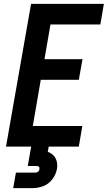

<svg xmlns="http://www.w3.org/2000/svg" viewBox="-20 -755 555 989"><path d="M11 0 140 -735H515L497 -629H240L209 -450H405L386 -344H190L149 -106H404L386 0ZM48 214 62 134H162Q180 134 183 117Q186 100 168 100H123L137 20L141 0H231L226 27Q242 33 254 44Q268 58 272.5 77.5Q277 97 273 117Q268 144 249.5 168.5Q231 193 203.5 203.5Q176 214 148 214Z"/></svg>

Font: Iosevka SS08
Style: Bold Italic
Weight: 700
Italic angle: -10°
Monospace: yes
Designer: Belleve Invis
Foundry: Belleve Invis
Version: 2.1.0; ttfautohint (v1.8.2)